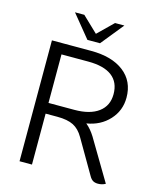

<svg xmlns="http://www.w3.org/2000/svg" viewBox="-129 -976 888 1074"><g transform="rotate(15 314.5 -438.5)"><path d="M585 -3Q565 8 542 8Q524 8 512.5 1Q501 -6 492 -22L378 -218Q354 -260 319.5 -277.5Q285 -295 226 -295H158V0H86V-700H313Q434 -700 503 -646.5Q572 -593 572 -498Q572 -423 522 -368.5Q472 -314 392 -301Q421 -277 444 -240ZM308 -357Q398 -357 447.5 -394Q497 -431 497 -498Q497 -567 450.5 -602.5Q404 -638 313 -638H158V-357ZM170 -885H224L314 -799L402 -885H456L350 -754H277Z"/></g></svg>

Font: Krub
Style: Regular
Weight: 400
Designer: Ekaluck Peanpanawate
Foundry: Cadson Demak Co.,Ltd.
Version: Version 1.000; ttfautohint (v1.6)